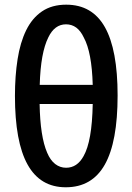

<svg xmlns="http://www.w3.org/2000/svg" viewBox="-20 -791 566 821"><path d="M261.2 9.8Q151.9 9.8 97.9 -87.4Q43.9 -184.6 43.9 -380.9Q43.9 -466.3 55.2 -537.8Q66.4 -609.4 91.8 -661.4Q117.2 -713.4 159.4 -742.2Q201.7 -771 263.2 -771Q374.5 -771 428.7 -674.6Q482.9 -578.1 482.9 -382.8Q482.9 -184.1 428.2 -87.2Q373.5 9.8 261.2 9.8ZM262.7 -73.7Q310.1 -73.7 337.4 -123.5Q355.5 -155.3 365.2 -210.4Q375 -265.6 376.5 -346.2H149.4Q151.9 -206.5 181.6 -138.2Q195.3 -105.5 216.1 -89.6Q236.8 -73.7 262.7 -73.7ZM149.9 -428.2H376.5Q372.6 -567.9 338.4 -630.4Q325.2 -658.7 306.2 -672.9Q287.1 -687 262.2 -687Q213.4 -687 186.5 -630.9Q170.4 -598.6 161.1 -548.3Q151.9 -498 149.9 -428.2Z"/></svg>

Font: Open Sans
Style: Regular
Weight: 600
Width: 3
Foundry: Ascender Corporation
Version: Version 1.000